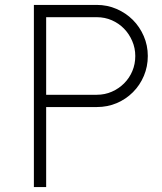

<svg xmlns="http://www.w3.org/2000/svg" viewBox="-20 -776 660 782"><path d="M118 -14V-756H374Q417 -756 455 -739.5Q493 -723 521 -695Q549 -667 565.5 -629Q582 -591 582 -548Q582 -505 566 -467Q550 -429 521.5 -400.5Q493 -372 455.5 -356Q418 -340 374 -340H168V-14ZM168 -706V-390H374Q407 -390 435.5 -402.5Q464 -415 485.5 -436.5Q507 -458 519 -486.5Q531 -515 531 -548Q531 -580 518.5 -609Q506 -638 485 -659.5Q464 -681 435.5 -693.5Q407 -706 374 -706Z"/></svg>

Font: Leon Sans
Style: Light
Weight: 300
Designer: Jongmin Kim
Version: Version 1.2